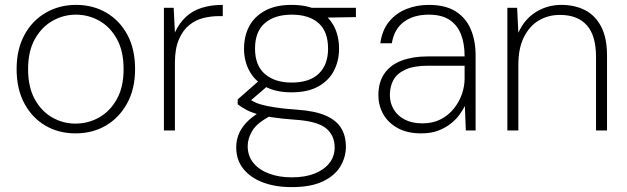

<svg xmlns="http://www.w3.org/2000/svg" viewBox="-20 -534 2565 786"><path d="M289 12Q220 12 165.5 -20Q111 -52 79.5 -111Q48 -170 48 -251Q48 -332 80 -391Q112 -450 167.5 -482Q223 -514 291 -514Q361 -514 415.5 -482Q470 -450 501.5 -391.5Q533 -333 533 -251Q533 -170 500.5 -111Q468 -52 413.5 -20Q359 12 289 12ZM289 -28Q341 -28 385.5 -53Q430 -78 458 -127.5Q486 -177 486 -251Q486 -325 458.5 -374.5Q431 -424 386.5 -449Q342 -474 291 -474Q240 -474 195.5 -449Q151 -424 123 -374.5Q95 -325 95 -251Q95 -177 122.5 -127.5Q150 -78 194 -53Q238 -28 289 -28Z M651 0V-502H691L696 -401Q714 -440 741 -465Q768 -490 806 -502Q844 -514 892 -514V-468H875Q845 -468 813.5 -460.5Q782 -453 755.5 -432Q729 -411 712.5 -373Q696 -335 696 -276V0Z M1174 232Q1108 232 1057 213Q1006 194 976.5 157.5Q947 121 947 69Q947 43 956 18.5Q965 -6 987 -30.5Q1009 -55 1050 -79L1090 -61Q1032 -31 1013 1Q994 33 994 64Q994 104 1017 132.5Q1040 161 1081 176.5Q1122 192 1174 192Q1229 192 1268 176.5Q1307 161 1328.5 133.5Q1350 106 1350 70Q1350 20 1314.5 -9Q1279 -38 1187 -44Q1131 -48 1093 -54Q1055 -60 1029 -68Q1003 -76 985.5 -86Q968 -96 953 -107V-127L1043 -206L1086 -191L994 -112V-132Q1006 -125 1018.5 -118Q1031 -111 1051 -105.5Q1071 -100 1105 -94.5Q1139 -89 1196 -85Q1270 -80 1314 -60.5Q1358 -41 1377 -9Q1396 23 1396 67Q1396 109 1373.5 147Q1351 185 1302 208.5Q1253 232 1174 232ZM1173 -156Q1108 -156 1065 -180Q1022 -204 1000.5 -244.5Q979 -285 979 -334Q979 -387 1000.5 -427Q1022 -467 1065.5 -490.5Q1109 -514 1173 -514Q1240 -514 1283 -490.5Q1326 -467 1347 -427Q1368 -387 1368 -334Q1368 -285 1347 -244.5Q1326 -204 1283 -180Q1240 -156 1173 -156ZM1174 -196Q1247 -196 1285 -232.5Q1323 -269 1323 -335Q1323 -405 1284 -439.5Q1245 -474 1174 -474Q1105 -474 1064.5 -439.5Q1024 -405 1024 -335Q1024 -266 1064.5 -231Q1105 -196 1174 -196ZM1262 -461 1244 -502H1437V-464Z M1704 12Q1647 12 1607.5 -10Q1568 -32 1548.5 -67.5Q1529 -103 1529 -144Q1529 -198 1554 -233.5Q1579 -269 1624.5 -286Q1670 -303 1730 -303H1882Q1882 -357 1866.5 -395Q1851 -433 1819 -453.5Q1787 -474 1735 -474Q1674 -474 1634 -445Q1594 -416 1584 -357H1537Q1544 -410 1572.5 -445Q1601 -480 1643.5 -497Q1686 -514 1735 -514Q1804 -514 1846 -487Q1888 -460 1907.5 -413.5Q1927 -367 1927 -308V0H1887L1883 -100Q1875 -84 1861 -64.5Q1847 -45 1825.5 -28Q1804 -11 1774.5 0.5Q1745 12 1704 12ZM1709 -29Q1752 -29 1784 -45.5Q1816 -62 1838 -89.5Q1860 -117 1871 -149Q1882 -181 1882 -212V-265H1733Q1674 -265 1639.5 -249Q1605 -233 1590.5 -206.5Q1576 -180 1576 -145Q1576 -113 1591.5 -86.5Q1607 -60 1637 -44.5Q1667 -29 1709 -29Z M2057 0V-502H2097L2102 -400Q2128 -457 2175 -485.5Q2222 -514 2278 -514Q2333 -514 2375 -492.5Q2417 -471 2441 -425Q2465 -379 2465 -307V0H2420V-300Q2420 -389 2382 -431Q2344 -473 2272 -473Q2224 -473 2185.5 -450Q2147 -427 2124.5 -381.5Q2102 -336 2102 -269V0Z"/></svg>

Font: DM Sans 16pt ExtraLight
Style: Regular
Weight: 250
Version: Version 4.004;gftools[0.9.30]